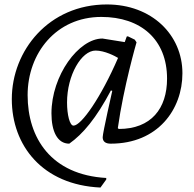

<svg xmlns="http://www.w3.org/2000/svg" viewBox="-20 -633 872 862"><path d="M431 209 457 173V166C210 152 104 -13 104 -206C104 -394 232 -557 435 -557C612 -557 730 -456 730 -280C730 -146 659 -54 513 -54L509 -58C535 -244 593 -443 593 -443L585 -455L554 -470L549 -469L540 -444L440 -460C333 -460 211 -294 211 -124C211 -44 237 12 291 12C352 -31 412 -102 478 -227L484 -225C484 -225 441 -36 441 -17C441 2 453 12 477 12C689 12 799 -142 799 -304C799 -477 661 -613 460 -613C199 -613 33 -406 33 -188C33 20 170 197 431 209ZM310 -69C293 -69 281 -118 281 -173C281 -296 346 -406 409 -406C450 -406 497 -381 510 -373C433 -195 345 -69 310 -69Z"/></svg>

Font: Alegreya SC
Style: Regular
Weight: 400
Designer: Juan Pablo del Peral
Foundry: Huerta Tipografica
Version: Version 2.007;PS 002.007;hotconv 1.0.88;makeotf.lib2.5.64775